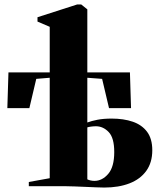

<svg xmlns="http://www.w3.org/2000/svg" viewBox="-20 -837 720 863"><path d="M448.5 6Q434.5 6 412.2 5Q390 4 365 3Q340 2 316.5 1Q293 0 276 0H109.5V-19L203.5 -36V-487.5L143 -482.5L112 -351H13L18 -511.5H203.5V-716.5L148.5 -740V-759.5L327 -817H345L372.5 -795V-511.5H564L569 -351H470L439 -482.5L372.5 -487.5V-286.5Q391.5 -293.5 418.5 -298.8Q445.5 -304 482 -304Q535.5 -304 576.5 -290Q617.5 -276 641 -244.8Q664.5 -213.5 664.5 -161.5Q664.5 -106.5 637.5 -69Q610.5 -31.5 562 -12.8Q513.5 6 448.5 6ZM404.5 -24Q439.5 -24 466.5 -55.5Q493.5 -87 493.5 -153.5Q493.5 -217.5 468.5 -243.5Q443.5 -269.5 411 -269.5Q401.5 -269.5 389.8 -268Q378 -266.5 372.5 -264.5V-31Q378 -28 386.8 -26Q395.5 -24 404.5 -24Z"/></svg>

Font: Merriweather 144pt Black
Style: Regular
Weight: 900
Version: Version 2.100